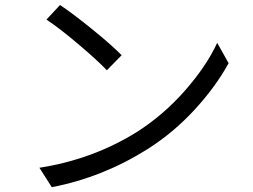

<svg xmlns="http://www.w3.org/2000/svg" viewBox="-20 -735 1017 773"><path d="M221.7 -714.8Q274.4 -679.7 352.5 -616.2Q430.7 -552.7 469.7 -512.7L410.2 -452.1Q371.1 -493.2 294.9 -557.6Q218.8 -622.1 167 -656.2ZM138.7 -59.6Q352.5 -92.8 530.3 -203.1Q637.7 -271.5 724.1 -369.6Q810.5 -467.8 854.5 -562.5L900.4 -480.5Q847.7 -384.8 763.2 -293Q678.7 -201.2 574.2 -134.8Q392.6 -20.5 188.5 18.6Z"/></svg>

Font: Min Sans
Style: Regular
Weight: 400
Designer: Jinseong-Kim, NotoSansCJK, Nunito
Foundry: Jinseong-Kim
Version: Version 1.400;Glyphs 3.1.2 (3151)